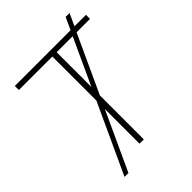

<svg xmlns="http://www.w3.org/2000/svg" viewBox="-244 -871 1042 1042"><g transform="rotate(-45 277.0 -350.0)"><path d="M261 0V-266L106 70H76L261 -331V-669H4V-700H432L464 -770H494L462 -700H550V-669H447L294 -337V0ZM294 -402 417 -669H294Z"/></g></svg>

Font: Montserrat Thin ExtraLight
Style: Regular
Weight: 250
Version: Version 9.000